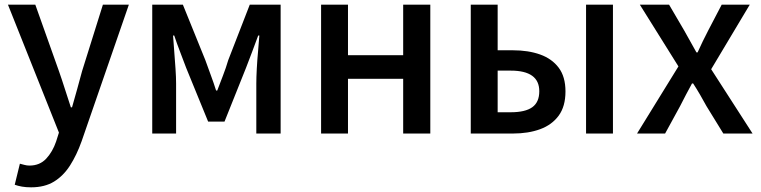

<svg xmlns="http://www.w3.org/2000/svg" viewBox="-20 -571 3254 821"><path d="M113 230Q91 230 74 227Q57 224 43 219L65 129Q73 131 84 134Q95 137 106 137Q150 137 177.5 107.5Q205 78 220 34L232 -4L14 -551H131L232 -267Q245 -230 257.5 -190.5Q270 -151 283 -112H288Q299 -150 310 -190Q321 -230 331 -267L420 -551H531L329 33Q308 92 279.5 136.5Q251 181 211 205.5Q171 230 113 230Z M631 0V-551H762L858 -314Q870 -280 882 -248Q894 -216 904 -184H909Q921 -216 933.5 -248Q946 -280 956 -314L1048 -551H1180V0H1076V-214Q1076 -240 1078 -277Q1080 -314 1083.5 -352Q1087 -390 1089 -419H1084Q1072 -385 1058 -349Q1044 -313 1032 -281L940 -51H870L776 -281Q764 -313 750 -349.5Q736 -386 725 -419H720Q722 -390 725 -352Q728 -314 730.5 -277Q733 -240 733 -214V0Z M1353 0V-551H1468V-335H1704V-551H1820V0H1704V-234H1468V0Z M1993 0V-551H2108V-356H2173Q2239 -356 2289.5 -338Q2340 -320 2369 -281.5Q2398 -243 2398 -180Q2398 -116 2369 -76.5Q2340 -37 2289.5 -18.5Q2239 0 2173 0ZM2108 -91H2164Q2226 -91 2256 -112.5Q2286 -134 2286 -181Q2286 -269 2164 -269H2108ZM2486 0V-551H2601V0Z M2704 0 2881 -287 2716 -551H2841L2906 -440Q2919 -417 2932 -393.5Q2945 -370 2958 -347H2963Q2984 -394 3008 -440L3066 -551H3186L3021 -275L3198 0H3073L3001 -117Q2988 -141 2973.5 -166Q2959 -191 2944 -214H2939Q2926 -191 2913.5 -166.5Q2901 -142 2888 -117L2824 0Z"/></svg>

Font: Source Han Sans SC Medium
Style: Regular
Weight: 500
Designer: Ryoko NISHIZUKA 西塚涼子 (kana, bopomofo & ideographs); Paul D. Hunt (Latin, Greek & Cyrillic); Sandoll Communications 산돌커뮤니
Foundry: Adobe
Version: Version 2.004;hotconv 1.0.118;makeotfexe 2.5.65603